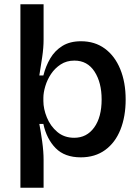

<svg xmlns="http://www.w3.org/2000/svg" viewBox="-20 -726 659 903"><path d="M76 157V-706H185V-540Q185 -502 178.5 -458Q172 -414 165 -371H184Q195 -415 216.5 -451.5Q238 -488 273.5 -510Q309 -532 361 -532Q426 -532 473 -497.5Q520 -463 545.5 -401Q571 -339 571 -258Q571 -178 546.5 -116.5Q522 -55 474.5 -20.5Q427 14 360 14Q284 14 241.5 -29.5Q199 -73 184 -143H165Q172 -107 178.5 -60Q185 -13 185 26V157ZM329 -78Q388 -78 423 -126.5Q458 -175 458 -258Q458 -338 424.5 -389.5Q391 -441 330 -441Q293 -441 265.5 -423Q238 -405 220 -378Q202 -351 193 -320.5Q184 -290 184 -266V-251Q184 -214 200.5 -173.5Q217 -133 249.5 -105.5Q282 -78 329 -78Z"/></svg>

Font: Bricolage Grotesque 12pt Medium
Style: Regular
Weight: 500
Designer: Mathieu Triay
Foundry: Atelier Triay
Version: Version 1.001; ttfautohint (v1.8.4.7-5d5b);gftools[0.9.33.de